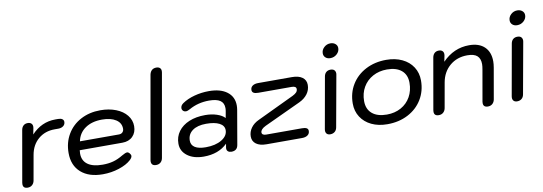

<svg xmlns="http://www.w3.org/2000/svg" viewBox="-58 -1144 4349 1539"><g transform="rotate(-10 2116.5 -374.5)"><path d="M29 -24Q29 -32 30 -37L103 -453Q107 -475 120.5 -487.5Q134 -500 156 -500Q174 -500 184.5 -490.5Q195 -481 195 -464Q195 -457 194 -453L184 -402Q266 -490 379 -490H402Q424 -490 435.5 -481.5Q447 -473 447 -459Q447 -438 431 -425.5Q415 -413 390 -413H360Q281 -413 226.5 -366.5Q172 -320 158 -240L122 -37Q118 -16 103.5 -3Q89 10 67 10Q29 10 29 -24Z M437 -206Q437 -291 476.5 -358Q516 -425 586.5 -462.5Q657 -500 747 -500Q817 -500 873 -478Q929 -456 960.5 -416.5Q992 -377 992 -328Q992 -276 960.5 -244.5Q929 -213 876 -213H529Q527 -193 527 -186Q527 -128 569 -97.5Q611 -67 691 -67Q738 -67 777 -77.5Q816 -88 857 -113Q886 -130 899 -130Q909 -130 918 -120Q929 -107 929 -97Q929 -82 909 -64Q874 -32 811 -11.5Q748 9 679 9Q566 9 501.5 -48Q437 -105 437 -206ZM860 -283Q879 -283 890 -294Q901 -305 901 -323Q901 -370 859.5 -397Q818 -424 747 -424Q664 -424 610 -386.5Q556 -349 543 -283Z M1073 -26Q1073 -33 1074 -37L1193 -712Q1198 -735 1212 -747Q1226 -759 1248 -759Q1266 -759 1276.5 -750Q1287 -741 1287 -724Q1287 -716 1286 -712L1167 -37Q1163 -15 1148.5 -2.5Q1134 10 1112 10Q1073 10 1073 -26Z M1317 -127Q1317 -183 1348.5 -226Q1380 -269 1436.5 -292.5Q1493 -316 1567 -316Q1619 -316 1661.5 -302Q1704 -288 1726 -264L1735 -314Q1738 -329 1738 -343Q1738 -385 1708.5 -405Q1679 -425 1618 -425Q1529 -425 1456 -384Q1434 -372 1423 -372Q1409 -372 1399.5 -381Q1390 -390 1390 -403Q1390 -425 1413 -441Q1454 -469 1511.5 -484.5Q1569 -500 1630 -500Q1724 -500 1777.5 -459.5Q1831 -419 1831 -348Q1831 -331 1828 -313L1780 -35Q1776 -12 1762 -1Q1748 10 1726 10Q1708 10 1697.5 1.5Q1687 -7 1687 -23Q1687 -30 1688 -33L1693 -61Q1621 10 1500 10Q1418 10 1367.5 -28Q1317 -66 1317 -127ZM1709 -169Q1709 -206 1670.5 -226Q1632 -246 1563 -246Q1492 -246 1451.5 -216.5Q1411 -187 1411 -135Q1411 -99 1441 -80Q1471 -61 1529 -61Q1608 -61 1658.5 -91.5Q1709 -122 1709 -169Z M1898 -83Q1898 -121 1921 -153Q1944 -185 1986 -204L2285 -346Q2307 -357 2317 -368Q2327 -379 2327 -394Q2327 -418 2290 -418H2018Q1968 -418 1968 -449Q1968 -471 1985 -483Q2002 -495 2031 -495H2305Q2360 -495 2390 -473Q2420 -451 2420 -412Q2420 -371 2396 -338.5Q2372 -306 2330 -286L2031 -147Q1988 -126 1988 -100Q1988 -89 1997 -83Q2006 -77 2022 -77H2314Q2339 -77 2351.5 -70Q2364 -63 2364 -47Q2364 -25 2347 -12.5Q2330 0 2301 0H2012Q1958 0 1928 -22Q1898 -44 1898 -83Z M2582 -639Q2582 -667 2604 -687.5Q2626 -708 2656 -708Q2680 -708 2696 -694.5Q2712 -681 2712 -660Q2712 -632 2689.5 -611.5Q2667 -591 2636 -591Q2612 -591 2597 -604.5Q2582 -618 2582 -639ZM2492 -26Q2492 -33 2493 -37L2567 -453Q2571 -476 2585 -488Q2599 -500 2620 -500Q2641 -500 2651 -489.5Q2661 -479 2661 -462Q2661 -456 2660 -453L2585 -37Q2581 -14 2566 -2Q2551 10 2530 10Q2511 10 2501.5 0Q2492 -10 2492 -26Z M2749 -201Q2749 -287 2790.5 -355Q2832 -423 2906 -461.5Q2980 -500 3073 -500Q3146 -500 3202 -473.5Q3258 -447 3289 -399Q3320 -351 3320 -289Q3320 -203 3278.5 -135Q3237 -67 3163 -28.5Q3089 10 2995 10Q2922 10 2866.5 -16.5Q2811 -43 2780 -91Q2749 -139 2749 -201ZM3226 -287Q3226 -352 3184 -387.5Q3142 -423 3066 -423Q3001 -423 2950 -395Q2899 -367 2870.5 -317.5Q2842 -268 2842 -205Q2842 -139 2884.5 -103Q2927 -67 3004 -67Q3069 -67 3119.5 -95Q3170 -123 3198 -173Q3226 -223 3226 -287Z M3375 -24Q3375 -32 3376 -37L3449 -453Q3453 -475 3466.5 -487.5Q3480 -500 3502 -500Q3520 -500 3530.5 -490.5Q3541 -481 3541 -464Q3541 -457 3540 -453L3530 -404Q3623 -500 3748 -500Q3829 -500 3873 -457.5Q3917 -415 3917 -339Q3917 -318 3912 -288L3868 -37Q3864 -16 3849.5 -3Q3835 10 3813 10Q3775 10 3775 -24Q3775 -32 3776 -37L3820 -288Q3825 -315 3825 -333Q3825 -378 3800 -400.5Q3775 -423 3720 -423Q3636 -423 3577.5 -373.5Q3519 -324 3504 -240L3468 -37Q3464 -16 3449.5 -3Q3435 10 3413 10Q3375 10 3375 -24Z M4103 -639Q4103 -667 4125 -687.5Q4147 -708 4177 -708Q4201 -708 4217 -694.5Q4233 -681 4233 -660Q4233 -632 4210.5 -611.5Q4188 -591 4157 -591Q4133 -591 4118 -604.5Q4103 -618 4103 -639ZM4013 -26Q4013 -33 4014 -37L4088 -453Q4092 -476 4106 -488Q4120 -500 4141 -500Q4162 -500 4172 -489.5Q4182 -479 4182 -462Q4182 -456 4181 -453L4106 -37Q4102 -14 4087 -2Q4072 10 4051 10Q4032 10 4022.5 0Q4013 -10 4013 -26Z"/></g></svg>

Font: Kodchasan Medium
Style: Italic
Weight: 500
Italic angle: -10°
Version: Version 1.000; ttfautohint (v1.6)